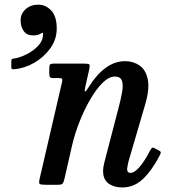

<svg xmlns="http://www.w3.org/2000/svg" viewBox="-20 -793 728 824"><path d="M68.5 -705.5Q68.5 -734.5 90.2 -753.8Q112 -773 144 -773Q176 -773 199.8 -748Q223.5 -723 223.5 -670.5Q223.5 -624 196 -585.8Q168.5 -547.5 126.8 -523.5Q85 -499.5 41 -496Q34.5 -495.5 31.5 -496.5Q28.5 -497.5 28.5 -505V-531Q28.5 -538 32 -539.8Q35.5 -541.5 41.5 -542Q65 -545.5 93.8 -559.8Q122.5 -574 143.5 -596.2Q164.5 -618.5 164.5 -646Q165.5 -653 162 -652.2Q158.5 -651.5 153.5 -648Q141 -641 123 -641Q95.5 -641 82 -659.5Q68.5 -678 68.5 -705.5ZM210.5 -520H341Q360 -520 363.2 -516.5Q366.5 -513 363.5 -498L347 -424.5Q341.5 -400.5 345 -400Q348.5 -399.5 363.5 -423.5Q396 -475 434.8 -502.8Q473.5 -530.5 517.5 -530.5Q551.5 -530.5 578.5 -512.2Q605.5 -494 614.2 -452.5Q623 -411 602 -341L532 -102Q530 -95 527.8 -83.2Q525.5 -71.5 525.5 -68Q525.5 -51 539.5 -51Q557.5 -51 580.2 -78Q603 -105 623 -145Q628 -154 631.8 -157.8Q635.5 -161.5 643 -157L660.5 -148Q667.5 -144.5 669.5 -141.2Q671.5 -138 666.5 -128Q634.5 -65 595.5 -26.8Q556.5 11.5 505 11.5Q469 11.5 445.8 -5.5Q422.5 -22.5 422.5 -58.5Q422.5 -76 428 -96.5L488 -327Q499 -368 504.2 -399Q509.5 -430 503 -447.2Q496.5 -464.5 473 -464.5Q447.5 -464.5 420.2 -437.5Q393 -410.5 367.2 -366.2Q341.5 -322 321 -269.8Q300.5 -217.5 289 -167.5L256.5 -25Q253.5 -12.5 249.5 -6.2Q245.5 0 229.5 0H176Q154 0 150 -4Q146 -8 150 -25.5L246 -439.5Q249 -452.5 246 -455.2Q243 -458 231 -458H209Q196.5 -458 194 -462.5Q191.5 -467 191.5 -480V-499.5Q191.5 -512.5 194.8 -516.2Q198 -520 210.5 -520Z"/></svg>

Font: Besley* Narrow Medium
Style: Italic
Weight: 500
Width: 4
Italic angle: -13°
Designer: Owen Earl
Foundry: indestructible type*
Version: Version 3.000; ttfautohint (v1.8.3)